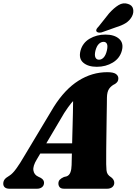

<svg xmlns="http://www.w3.org/2000/svg" viewBox="-51 -1157 837 1177"><path d="M175 -180.5Q149.5 -139 153.8 -112.2Q158 -85.5 183.5 -74L199 -66.5Q210 -60 214.5 -52.5Q219 -45 219 -37Q219 -20 207 -10Q195 0 175 0H7.5Q-11.5 0 -21.2 -8.2Q-31 -16.5 -31 -31Q-31 -45 -23.5 -56Q-16 -67 8 -81Q26.5 -92.5 49.2 -124Q72 -155.5 95 -195.5L278.5 -501.5Q347 -610 430 -662.2Q513 -714.5 606.5 -714.5Q644 -714.5 659.2 -703.8Q674.5 -693 674.5 -676.5Q674.5 -665.5 670 -657.8Q665.5 -650 654.5 -642.5Q631.5 -632 618.2 -613.2Q605 -594.5 604.5 -558Q604.5 -540.5 604 -512.8Q603.5 -485 603 -451Q602.5 -417 602 -380Q601.5 -343 601 -307Q600.5 -271 600.2 -239.5Q600 -208 600 -184.8Q600 -161.5 600 -150.5Q600.5 -128 601.8 -113.8Q603 -99.5 609.5 -89.2Q616 -79 632 -69Q649.5 -55 649.5 -36Q649.5 -20.5 637.5 -10.2Q625.5 0 604 0H343.5Q322.5 0 314.8 -9.5Q307 -19 307 -32Q307 -46.5 315.5 -55.5Q324 -64.5 341 -72L357.5 -76Q373.5 -82 380.5 -100.2Q387.5 -118.5 388 -145.5Q388.5 -163 389 -189.8Q389.5 -216.5 390.5 -249.2Q391.5 -282 392.2 -318.2Q393 -354.5 394.2 -392Q395.5 -429.5 396 -464.8Q396.5 -500 397 -530.8Q397.5 -561.5 397.5 -585L443 -573Q430.5 -567 416.8 -556.2Q403 -545.5 385.2 -524Q367.5 -502.5 342.5 -464ZM151.5 -216 162 -278.5H447L441.5 -216ZM542.5 -747.5Q489 -747.5 459.5 -772.8Q430 -798 442.5 -846.5Q455.5 -894.5 498.5 -919.8Q541.5 -945 595 -945Q650 -945 679.2 -919Q708.5 -893 696 -846.5Q683.5 -799.5 640.5 -773.5Q597.5 -747.5 542.5 -747.5ZM584 -900.5Q568 -900.5 554.8 -887.5Q541.5 -874.5 534 -846.5Q527.5 -818.5 534 -804.8Q540.5 -791 556 -791Q572 -791 584.8 -805Q597.5 -819 604 -846.5Q610.5 -874 604.8 -887.2Q599 -900.5 584 -900.5ZM617.5 -1075Q647.5 -1108.5 676 -1125.8Q704.5 -1143 733.5 -1133Q760 -1125 765 -1102Q770 -1079 757.5 -1055.5Q743.5 -1030.5 720.2 -1015.8Q697 -1001 660.5 -990L572 -958.5Q561.5 -956 552.5 -957.5Q543.5 -959 540 -965.5Q537 -973 541.8 -980.2Q546.5 -987.5 554 -995Z"/></svg>

Font: Fraunces Black
Style: Italic
Weight: 900
Italic angle: -16°
Version: Version 1.000;[b76b70a41]